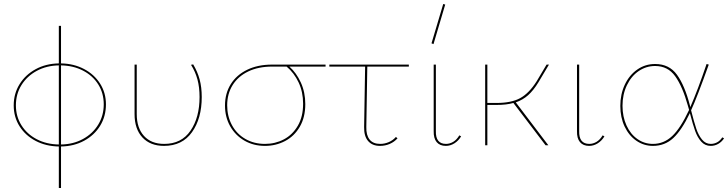

<svg xmlns="http://www.w3.org/2000/svg" viewBox="-20 -731 3663 966"><path d="M287 6V215H276V6Q211 5 159.5 -22Q108 -49 78.5 -95.5Q49 -142 49 -201Q49 -260 78.5 -307.5Q108 -355 159.5 -383Q211 -411 276 -412V-601H287V-412Q351 -411 402.5 -384Q454 -357 483.5 -310.5Q513 -264 513 -206Q513 -146 484 -98.5Q455 -51 403.5 -23Q352 5 287 6ZM502 -206Q502 -262 474.5 -306Q447 -350 398 -375.5Q349 -401 287 -402V-4Q349 -5 398 -32Q447 -59 474.5 -104.5Q502 -150 502 -206ZM276 -4V-402Q214 -401 165 -374.5Q116 -348 88 -303Q60 -258 60 -201Q60 -145 88 -100.5Q116 -56 165 -30.5Q214 -5 276 -4Z M657 -157V-406H668V-157Q668 -87 704.5 -47Q741 -7 806 -7Q893 -7 938.5 -73.5Q984 -140 984 -243Q984 -292 973.5 -331Q963 -370 941 -405L952 -407Q974 -370 984.5 -331Q995 -292 995 -243Q995 -135 946 -66Q897 3 805 3Q736 3 696.5 -39.5Q657 -82 657 -157Z M1618 -396H1436Q1471 -365 1493.5 -316Q1516 -267 1516 -207Q1516 -141 1488.5 -93.5Q1461 -46 1414.5 -21.5Q1368 3 1313 3Q1255 3 1209.5 -23.5Q1164 -50 1138 -96Q1112 -142 1112 -200Q1112 -261 1141 -307.5Q1170 -354 1223.5 -380Q1277 -406 1349 -406H1618ZM1422 -396H1349Q1280 -396 1229 -371.5Q1178 -347 1150.5 -303Q1123 -259 1123 -201Q1123 -146 1147 -101.5Q1171 -57 1214.5 -32Q1258 -7 1313 -7Q1365 -7 1408.5 -30Q1452 -53 1478.5 -98.5Q1505 -144 1505 -209Q1505 -268 1482.5 -316Q1460 -364 1422 -396Z M1823 -92Q1822 -51 1839.5 -29Q1857 -7 1893 -7Q1915 -7 1936 -16Q1957 -25 1972 -42L1980 -35Q1964 -17 1941 -7Q1918 3 1892 3Q1853 3 1832 -21.5Q1811 -46 1812 -92L1817 -396H1637V-406H2037V-396H1828Z M2151 -513 2210 -711 2220 -708 2161 -509ZM2162 -72V-406H2173V-72Q2171 -7 2224 -7Q2243 -7 2260.5 -17.5Q2278 -28 2291 -50L2300 -45Q2287 -23 2266.5 -10Q2246 3 2223 3Q2193 3 2177 -16Q2161 -35 2162 -72Z M2575 -216 2739 0H2725L2563 -213Q2529 -203 2477 -203H2432V0H2421V-406H2432V-213H2478Q2553 -213 2597.5 -237.5Q2642 -262 2680 -322L2730 -406H2742L2689 -317Q2664 -276 2637 -252Q2610 -228 2575 -216Z M2883 -72V-406H2894V-72Q2892 -7 2945 -7Q2964 -7 2981.5 -17.5Q2999 -28 3012 -50L3021 -45Q3008 -23 2987.5 -10Q2967 3 2944 3Q2914 3 2898 -16Q2882 -35 2883 -72Z M3623 -35Q3611 -17 3593.5 -7Q3576 3 3556 3Q3527 3 3508 -18.5Q3489 -40 3477.5 -72Q3466 -104 3451 -162Q3410 -76 3367.5 -36.5Q3325 3 3265 3Q3219 3 3181.5 -23Q3144 -49 3122.5 -94.5Q3101 -140 3101 -198Q3101 -257 3123.5 -305Q3146 -353 3186 -381Q3226 -409 3276 -409Q3347 -409 3386 -355Q3425 -301 3451 -201Q3453 -195 3453 -192Q3491 -279 3535 -409L3546 -406Q3487 -241 3457 -176Q3472 -117 3483 -84Q3494 -51 3512 -29Q3530 -7 3556 -7Q3573 -7 3588 -15Q3603 -23 3614 -40ZM3447 -178 3441 -199Q3414 -296 3377 -347.5Q3340 -399 3276 -399Q3231 -399 3193.5 -373.5Q3156 -348 3134 -302Q3112 -256 3112 -199Q3112 -144 3132 -100Q3152 -56 3187 -31.5Q3222 -7 3265 -7Q3320 -7 3362 -46.5Q3404 -86 3447 -178Z"/></svg>

Font: Ysabeau Infant Hairline
Style: Regular
Weight: 100
Designer: Christian Thalmann (Catharsis Fonts)
Version: Version 0.003